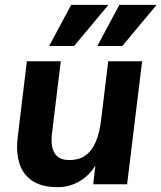

<svg xmlns="http://www.w3.org/2000/svg" viewBox="-20 -761 667 793"><path d="M567 -508 505 0H365L374 -78Q364 -60 348 -43.5Q332 -27 312 -14.5Q292 -2 268.5 5Q245 12 219 12Q152 12 113 -14.5Q74 -41 60 -87Q46 -133 53 -193L91 -508H231L195 -212Q188 -157 205.5 -128.5Q223 -100 266 -100Q308 -100 334.5 -120Q361 -140 376.5 -177.5Q392 -215 398 -269L427 -508ZM286 -571H183L274 -741H428ZM485 -571H382L473 -741H627Z"/></svg>

Font: Inclusive Sans
Style: Italic
Weight: 400
Italic angle: -7°
Designer: Olivia King
Foundry: Olivia King
Version: Version 2.004